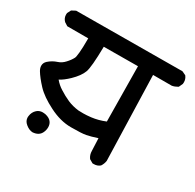

<svg xmlns="http://www.w3.org/2000/svg" viewBox="-128 -698 799 786"><g transform="rotate(30 271.5 -304.5)"><path d="M360.8 -157.2Q330.1 -147 310.5 -143.3Q291 -139.6 240.7 -139.6Q190.4 -139.6 137.7 -166.5Q85 -192.9 57.4 -222.4Q29.8 -252 16.1 -274.9Q9.3 -286.6 9.3 -297.4Q9.3 -311 20.5 -321.3Q38.1 -336.9 59.6 -343.8Q77.6 -349.6 90.8 -364.3Q105 -379.4 112.8 -394.5Q115.7 -399.9 117.9 -422.6Q120.1 -445.3 120.1 -490.2H21L4.9 -500.5Q-7.3 -512.7 -7.3 -529.3Q-7.3 -532.2 -6.8 -536.6L2 -553.7L20.5 -563.5L521.5 -566.4L539.1 -558.1L540.5 -556.6Q549.3 -544.9 549.3 -530.3Q549.3 -526.9 548.8 -522.5L540.5 -504.4L538.6 -502.9Q526.4 -495.6 513.2 -493.2H424.8L436.5 -93.3Q434.1 -78.1 425.8 -65.9Q414.1 -55.7 397 -55.7Q395 -55.7 391.1 -55.7L374.5 -65.4L373.5 -66.4Q363.3 -80.6 363.3 -98.6ZM66.9 -86.9Q66.9 -89.4 67.4 -92.3Q69.8 -112.3 84 -125Q95.2 -134.8 110.8 -134.8Q116.7 -134.8 122.6 -133.8Q145.5 -128.9 154.3 -114.7Q160.2 -105 160.2 -92.8Q160.2 -79.1 154.3 -66.9Q144 -44.9 114.3 -43Q97.7 -43.9 82 -57.1Q66.9 -69.3 66.9 -86.9ZM232.9 -214.4Q240.7 -213.9 255.9 -213.9Q271 -213.9 292 -216.3Q324.7 -220.2 356.4 -233.4L353.5 -493.2L192.4 -492.2Q190.9 -394 181.6 -370.1Q171.9 -344.2 142.1 -315.4Q118.7 -293 99.6 -283.2Q114.7 -265.1 133.8 -253.4Q157.2 -238.3 180.7 -228Q204.1 -217.8 232.9 -214.4Z"/></g></svg>

Font: Bakudai
Style: Bold
Weight: 700
Version: Version 1.48